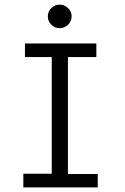

<svg xmlns="http://www.w3.org/2000/svg" viewBox="-20 -811 540 831"><path d="M81 -59H204V-564H88V-623H397V-564H274V-58H403V0H81ZM187 -740Q187 -761 202 -776Q217 -791 238 -791Q259 -791 274.5 -776Q290 -761 290 -740Q290 -719 274.5 -704Q259 -689 238 -689Q218 -689 202.5 -704Q187 -719 187 -740Z"/></svg>

Font: Vazir Code
Style: Code
Weight: 400
Foundry: DejaVu fonts team - Redesigned by Saber Rastikerdar
Version: Version 1.1.2